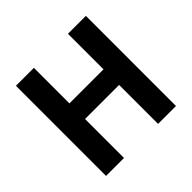

<svg xmlns="http://www.w3.org/2000/svg" viewBox="-179 -928 1116 1116"><g transform="rotate(-45 378.5 -370.5)"><path d="M91.3 0V-740.8H239V-448.5H519V-740.8H666.2V0H519V-320.3H239V0Z"/></g></svg>

Font: Noto Sans SC Thin
Style: Regular
Weight: 100
Designer: Ryoko NISHIZUKA 西塚涼子 (kana, bopomofo & ideographs); Paul D. Hunt (Latin, Greek & Cyrillic); Sandoll Communications 산돌커뮤니
Foundry: Adobe
Version: Version 2.004-H2;hotconv 1.0.118;makeotfexe 2.5.65603